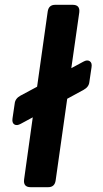

<svg xmlns="http://www.w3.org/2000/svg" viewBox="-20 -777 429 797"><path d="M107 0Q76 0 80 -32L116 -290L66 -263Q50 -254 39.5 -260.5Q29 -267 32 -286L41 -347Q43 -368 65 -380L134 -417L178 -729Q182 -757 209 -757H282Q313 -757 309 -725L276 -494L326 -521Q342 -530 352.5 -523Q363 -516 360 -498L351 -437Q349 -416 327 -404L259 -367L211 -28Q207 0 180 0Z"/></svg>

Font: Pitagon Sans Text Bold
Style: Italic
Weight: 700
Italic angle: -8°
Designer: Travis Tran
Foundry: Pitagon
Version: Version 1.001; ttfautohint (v1.8.4.7-5d5b);gftools[0.9.26]